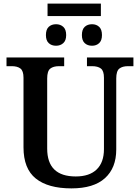

<svg xmlns="http://www.w3.org/2000/svg" viewBox="-20 -1032 773 1062"><path d="M110 -217V-602Q110 -640 93 -653Q76 -666 45 -666H16V-714H335V-666H307Q275 -666 258 -652.5Q241 -639 241 -598V-210Q241 -56 399 -56Q475 -56 515 -95Q555 -134 555 -207V-602Q555 -640 538 -653Q521 -666 489 -666H461V-714H718V-666H688Q657 -666 640 -652.5Q623 -639 623 -598V-205Q623 -103 560.5 -46.5Q498 10 375 10Q246 10 178 -44.5Q110 -99 110 -217ZM243 -1012H538V-943H243ZM234 -838Q234 -869 249.5 -883.5Q265 -898 290 -898Q314 -898 330 -883.5Q346 -869 346 -838Q346 -808 330 -793.5Q314 -779 290 -779Q265 -779 249.5 -793.5Q234 -808 234 -838ZM433 -838Q433 -869 448.5 -883.5Q464 -898 489 -898Q513 -898 528.5 -883.5Q544 -869 544 -838Q544 -808 528.5 -793.5Q513 -779 489 -779Q464 -779 448.5 -793.5Q433 -808 433 -838Z"/></svg>

Font: Noto Serif SemiBold
Style: Regular
Weight: 600
Designer: Monotype Design Team
Foundry: Monotype Imaging Inc.
Version: Version 1.001